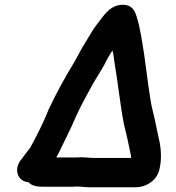

<svg xmlns="http://www.w3.org/2000/svg" viewBox="-20 -721 738 806"><path d="M319 -61C312 -60 304 -60 296 -60H216C220 -66 223 -73 228 -82C252 -133 276 -178 299 -232C316 -270 339 -313 358 -347C377 -384 399 -414 419 -451C430 -474 438 -487 450 -506C451 -507 452 -508 452 -509C457 -493 458 -474 461 -456C475 -375 485 -278 500 -201C510 -161 519 -121 527 -81L530 -66V-58H374C356 -58 337 -61 319 -61ZM353 65H550C597 65 642 33 650 -14L654 -35C658 -80 654 -112 645 -147C637 -181 632 -214 623 -248C613 -284 610 -317 603 -360C598 -396 590 -459 585 -494C576 -548 569 -604 553 -653C545 -678 533 -701 496 -701C439 -701 413 -651 385 -616C370 -598 360 -577 347 -557L330 -529C319 -511 303 -479 291 -459C254 -398 216 -330 184 -261C162 -205 135 -153 108 -103C107 -102 107 -102 107 -101C97 -89 85 -72 75 -59L68 -50C35 -7 56 41 100 44C114 60 135 63 164 63H274C283 63 293 63 302 62C319 62 336 65 353 65Z"/></svg>

Font: Blanket
Style: BdObl
Weight: 700
Foundry: Cannot Into Space Fonts
Version: Version 0.9